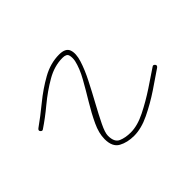

<svg xmlns="http://www.w3.org/2000/svg" viewBox="-85 -374 486 486"><g transform="rotate(-45 157.5 -131.0)"><path d="M-5 -168Q-8 -172 -3 -176Q21 -193 48.5 -215.5Q76 -238 105.5 -254.5Q135 -271 166 -271Q189 -271 194 -257Q199 -243 192 -220.5Q185 -198 171.5 -171.5Q158 -145 143.5 -118.5Q129 -92 118.5 -70.5Q108 -49 108 -38Q108 -15 122 -9Q136 -3 155 -3Q179 -3 208 -17.5Q237 -32 265 -50.5Q293 -69 312 -82Q312 -82 312 -82Q312 -82 312 -82Q316 -85 320 -80Q323 -76 318 -72Q298 -58 269.5 -39Q241 -20 211 -5.5Q181 9 155 9Q131 9 113.5 -0.5Q96 -10 96 -38Q96 -59 107.5 -83.5Q119 -108 134.5 -133.5Q150 -159 164 -184Q178 -209 183 -231Q185 -243 182.5 -251Q180 -259 166 -259Q137 -259 108.5 -242.5Q80 -226 53.5 -204Q27 -182 3 -166Q-1 -163 -5 -168Z"/></g></svg>

Font: FRB American Cursive Thin
Style: Italic
Weight: 100
Italic angle: -25°
Version: Version 2.0;Modular Font Editor K font №1